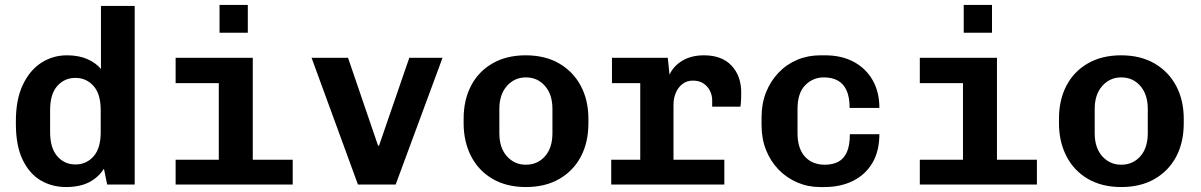

<svg xmlns="http://www.w3.org/2000/svg" viewBox="-20 -744 4840 774"><path d="M246 10Q190 10 144.5 -16.5Q99 -43 71.5 -99.5Q44 -156 44 -245V-256Q44 -343 72 -402Q100 -461 146.5 -491Q193 -521 250 -521Q297 -521 331.5 -506Q366 -491 387 -466V-720H523V0H412L399 -64Q377 -29 339.5 -9.5Q302 10 246 10ZM284 -81Q328 -81 357 -113.5Q386 -146 386 -211V-300Q386 -365 357 -397.5Q328 -430 284 -430Q240 -430 211 -397.5Q182 -365 182 -300V-212Q182 -147 211 -114Q240 -81 284 -81Z M862 0V-409H688V-511H999V0ZM688 0V-100H1160V0ZM865 -612V-724H979V-612Z M1423 0 1236 -511H1383L1504 -157H1508L1630 -511H1764L1575 0Z M2100 10Q2022 10 1965.5 -23Q1909 -56 1879 -114.5Q1849 -173 1849 -247V-265Q1849 -341 1879 -398.5Q1909 -456 1965.5 -488.5Q2022 -521 2099 -521Q2178 -521 2234.5 -488Q2291 -455 2321.5 -397.5Q2352 -340 2352 -265V-247Q2352 -170 2321.5 -112.5Q2291 -55 2234.5 -22.5Q2178 10 2100 10ZM2100 -80Q2147 -80 2177 -114Q2207 -148 2207 -207V-305Q2207 -363 2177 -397.5Q2147 -432 2100 -432Q2054 -432 2023.5 -397.5Q1993 -363 1993 -305V-207Q1993 -148 2023.5 -114Q2054 -80 2100 -80Z M2561 0V-409H2447V-511H2672L2679 -443Q2695 -478 2731 -499.5Q2767 -521 2818 -521Q2890 -521 2929 -479.5Q2968 -438 2968 -371Q2968 -357 2967.5 -343Q2967 -329 2965 -314H2851V-339Q2851 -360 2842 -378Q2833 -396 2816 -407.5Q2799 -419 2773 -419Q2748 -419 2730.5 -405Q2713 -391 2704 -369Q2695 -347 2695 -322V0ZM2444 0V-100H2900V0Z M3286 10Q3237 10 3194 -8.5Q3151 -27 3118.5 -60.5Q3086 -94 3068 -139.5Q3050 -185 3050 -240V-271Q3050 -326 3068 -371.5Q3086 -417 3118.5 -451Q3151 -485 3194 -503Q3237 -521 3287 -521H3306Q3373 -521 3422 -494.5Q3471 -468 3498 -420.5Q3525 -373 3525 -309H3405Q3405 -353 3392.5 -380Q3380 -407 3357 -419.5Q3334 -432 3301 -432Q3257 -432 3226 -400.5Q3195 -369 3195 -305V-207Q3195 -146 3224.5 -113Q3254 -80 3305 -80Q3337 -80 3359.5 -92Q3382 -104 3394 -131Q3406 -158 3406 -203H3525Q3525 -135 3497 -87.5Q3469 -40 3419 -15Q3369 10 3304 10Z M3862 0V-409H3688V-511H3999V0ZM3688 0V-100H4160V0ZM3865 -612V-724H3979V-612Z M4500 10Q4422 10 4365.5 -23Q4309 -56 4279 -114.5Q4249 -173 4249 -247V-265Q4249 -341 4279 -398.5Q4309 -456 4365.5 -488.5Q4422 -521 4499 -521Q4578 -521 4634.5 -488Q4691 -455 4721.5 -397.5Q4752 -340 4752 -265V-247Q4752 -170 4721.5 -112.5Q4691 -55 4634.5 -22.5Q4578 10 4500 10ZM4500 -80Q4547 -80 4577 -114Q4607 -148 4607 -207V-305Q4607 -363 4577 -397.5Q4547 -432 4500 -432Q4454 -432 4423.5 -397.5Q4393 -363 4393 -305V-207Q4393 -148 4423.5 -114Q4454 -80 4500 -80Z"/></svg>

Font: Chivo Mono SemiBold
Style: Regular
Weight: 600
Monospace: yes
Designer: Hector Gatti
Foundry: Omnibus-Type
Version: Version 1.008